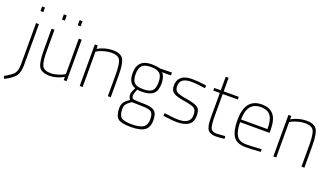

<svg xmlns="http://www.w3.org/2000/svg" viewBox="-136 -1318 3781 2174"><g transform="rotate(20 1754.5 -230.5)"><path d="M79 -6V-500H114V-5Q114 80 82.5 124.5Q51 169 -45 218L-59 187Q28 140 53.5 105.5Q79 71 79 -6ZM79 -645V-700H114V-645Z M629 -500V0H594V-40L572 -28Q550 -15 509 -3Q468 9 430 9Q330 9 298 -41.5Q266 -92 266 -240V-500H301V-242Q301 -110 325 -66.5Q349 -23 430 -23Q470 -23 520.5 -39.5Q571 -56 594 -73V-500ZM341 -638V-700H376V-638ZM531 -638V-700H566V-638Z M822 0H787V-500H822V-460Q911 -509 1004 -509Q1097 -509 1129 -458.5Q1161 -408 1161 -260V0H1126V-258Q1126 -390 1102 -433.5Q1078 -477 997 -477Q957 -477 913.5 -464.5Q870 -452 846 -440L822 -427Z M1293 80Q1293 23 1331 -11Q1345 -24 1378 -48Q1356 -62 1356 -113Q1356 -127 1379 -175L1386 -191Q1300 -219 1300 -343Q1300 -510 1471 -510Q1523 -510 1563 -500L1577 -497L1717 -500V-465H1609Q1649 -428 1649 -340.5Q1649 -253 1605.5 -216Q1562 -179 1467 -179Q1437 -179 1413 -183Q1390 -126 1390 -111Q1390 -96 1392 -88Q1394 -80 1400 -73Q1406 -66 1423 -64Q1454 -59 1540 -59Q1626 -59 1665 -31.5Q1704 -4 1704 81Q1704 166 1653.5 202.5Q1603 239 1486.5 239Q1370 239 1331.5 205.5Q1293 172 1293 80ZM1329 79Q1329 153 1360.5 180Q1392 207 1488.5 207Q1585 207 1626 178.5Q1667 150 1667 81.5Q1667 13 1637 -7Q1607 -27 1525 -27L1404 -30Q1359 1 1344 22.5Q1329 44 1329 79ZM1336 -343Q1336 -269 1367 -240Q1398 -211 1473.5 -211Q1549 -211 1580.5 -239.5Q1612 -268 1612 -343Q1612 -418 1580.5 -448Q1549 -478 1473.5 -478Q1398 -478 1367 -447.5Q1336 -417 1336 -343Z M1958 -477Q1824 -477 1824 -377Q1824 -330 1852 -310.5Q1880 -291 1976 -276Q2072 -261 2110 -236Q2148 -211 2148 -135.5Q2148 -60 2100 -25.5Q2052 9 1958 9Q1907 9 1822 -3L1793 -7L1797 -40Q1905 -23 1969 -23Q2033 -23 2072 -48Q2111 -73 2111 -133Q2111 -193 2080.5 -212Q2050 -231 1955.5 -245.5Q1861 -260 1824 -284.5Q1787 -309 1787 -367Q1787 -425 1814 -456.5Q1841 -488 1877 -498.5Q1913 -509 1952 -509Q2033 -509 2104 -498L2130 -494L2128 -461Q2026 -477 1958 -477Z M2522 -468H2340V-206Q2340 -91 2356.5 -56.5Q2373 -22 2432 -22L2530 -30L2533 2Q2467 10 2432 10Q2361 10 2333 -26.5Q2305 -63 2305 -168V-468H2226V-500H2305V-663H2340V-500H2522Z M2938 -30 2968 -32 2970 0Q2858 9 2785 9Q2679 8 2638 -55.5Q2597 -119 2597 -250Q2597 -509 2799 -509Q2894 -509 2941.5 -452Q2989 -395 2989 -269V-236H2634Q2634 -128 2668 -75.5Q2702 -23 2781 -23Q2860 -23 2938 -30ZM2634 -268H2952Q2952 -381 2915.5 -429Q2879 -477 2799 -477Q2634 -477 2634 -268Z M3155 0H3120V-500H3155V-460Q3244 -509 3337 -509Q3430 -509 3462 -458.5Q3494 -408 3494 -260V0H3459V-258Q3459 -390 3435 -433.5Q3411 -477 3330 -477Q3290 -477 3246.5 -464.5Q3203 -452 3179 -440L3155 -427Z"/></g></svg>

Font: Titillium Web
Style: Thin
Weight: 200
Version: Version 1.001;PS 57.000;hotconv 1.0.70;makeotf.lib2.5.55311